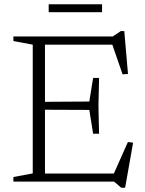

<svg xmlns="http://www.w3.org/2000/svg" viewBox="-20 -854 684 903"><path d="M446 -487.5 443 -356 446 -225H418L400 -337L165.5 -338V-375L400 -376.5L418 -487.5ZM582 -506 556.5 -504.5 502 -662 530.5 -644H148.5V-682.5H510L548.5 -708H564.5ZM508 -21 581.5 -186 606 -183 568.5 29H550L516.5 0H148.5V-38H536ZM43 0V-21.5L134 -38.5V-644L43 -661V-682.5H191.5V0ZM209 -796.5V-834H460V-796.5Z"/></svg>

Font: Newsreader Light
Style: Regular
Weight: 300
Designer: Hugues Gentile
Foundry: Production Type
Version: Version 1.003